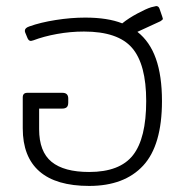

<svg xmlns="http://www.w3.org/2000/svg" viewBox="-20 -598 612 633"><path d="M55 -175V-277Q55 -292 70 -292H186Q205 -292 205 -273V-260Q205 -249 200 -244.5Q195 -240 185 -240H109V-172Q109 -98 150 -64.5Q191 -31 274 -31Q375 -31 418.5 -86.5Q462 -142 462 -265Q462 -386 415.5 -440Q369 -494 257 -494Q212 -494 168 -486Q124 -478 90 -465L82 -463Q74 -463 70 -474L63 -491Q62 -493 62 -497Q62 -506 77 -511Q113 -524 163.5 -532Q214 -540 261 -540Q335 -540 383 -521Q404 -538 433 -553.5Q462 -569 478 -574Q494 -578 495 -578Q503 -578 506 -569L515 -543Q517 -537 517 -536Q517 -533 509 -528L433 -493Q474 -461 494 -404.5Q514 -348 514 -265Q514 -119 452 -52Q390 15 274 15Q165 15 110 -33Q55 -81 55 -175Z"/></svg>

Font: Mitr ExtraLight
Style: Regular
Weight: 275
Designer: Thanarat Vachiruckul
Foundry: Cadson Demak Co.,Ltd.
Version: Version 1.001